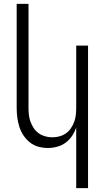

<svg xmlns="http://www.w3.org/2000/svg" viewBox="-20 -755 540 990"><path d="M373 215V-97Q365 -74 351.5 -54Q338 -34 318.5 -19.5Q299 -5 275 1.5Q251 8 227 8Q202 8 178 1.5Q154 -5 134.5 -20.5Q115 -36 101 -57Q87 -78 79.5 -102Q72 -126 69 -150.5Q66 -175 66 -200V-735H127V-200Q127 -181 129 -162.5Q131 -144 137.5 -126.5Q144 -109 154.5 -93.5Q165 -78 180 -67.5Q195 -57 213 -52Q231 -47 250 -47Q269 -47 287 -52Q305 -57 320 -67.5Q335 -78 345.5 -93.5Q356 -109 362.5 -126.5Q369 -144 371 -162.5Q373 -181 373 -200V-520H434V215Z"/></svg>

Font: Iosevka Term Curly Light
Style: Regular
Weight: 300
Designer: Belleve Invis
Foundry: Belleve Invis
Version: Version 32.3.0